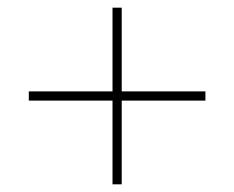

<svg xmlns="http://www.w3.org/2000/svg" viewBox="-20 -603 610 500"><path d="M297 -365H515V-341H297V-123H273V-341H55V-365H273V-583H297Z"/></svg>

Font: Noto Sans Hebrew Thin Thin
Style: Regular
Weight: 250
Version: Version 3.001